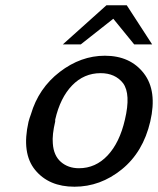

<svg xmlns="http://www.w3.org/2000/svg" viewBox="-20 -698 598 727"><path d="M218 -530 383 -678H460L556 -530H488L409 -627L286 -530ZM88 -237Q92 -252 97 -265Q126 -364 206 -425.5Q286 -487 377 -487Q473 -487 524.5 -420.5Q576 -354 549 -238Q522 -122 441 -56.5Q360 9 262 9Q165 9 113 -54.5Q61 -118 88 -237ZM189 -245V-238Q177 -187 180 -155Q183 -109 210.5 -85Q238 -61 279 -61Q342 -61 387.5 -109.5Q433 -158 453 -245Q476 -342 446 -383Q416 -421 361 -421Q298 -421 253 -374.5Q208 -328 189 -245Z"/></svg>

Font: Coval
Style: Italic
Weight: 400
Foundry: Context Ltd
Version: Version 001.000